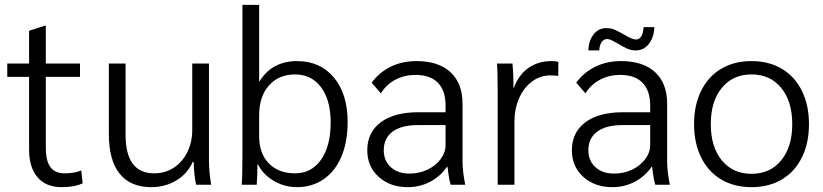

<svg xmlns="http://www.w3.org/2000/svg" viewBox="-20 -762 3395 792"><path d="M100 -145V-445H10V-500H100V-635L165 -656H169V-500H310V-445H169V-154Q169 -98 188 -72.5Q207 -47 248 -47Q288 -47 315 -59L321 -6Q288 10 234 10Q170 10 135 -30.5Q100 -71 100 -145Z M429 -209V-500H498V-206Q498 -47 616 -47Q661 -47 696.5 -70Q732 -93 752.5 -134Q773 -175 773 -226V-500H842V-100Q842 -54 851 0H789Q780 -41 779 -94H775Q753 -45 707 -17.5Q661 10 604 10Q518 10 473.5 -45.5Q429 -101 429 -209Z M1044 -84H1042Q1042 -41 1039 0H977Q980 -35 980 -124V-742H1049V-427H1051Q1076 -468 1115 -489Q1154 -510 1205 -510Q1301 -510 1357.5 -442Q1414 -374 1414 -259Q1414 -177 1388.5 -116.5Q1363 -56 1315.5 -23Q1268 10 1204 10Q1154 10 1109.5 -16Q1065 -42 1044 -84ZM1344 -257Q1344 -349 1304.5 -402Q1265 -455 1197 -455Q1130 -455 1089.5 -409.5Q1049 -364 1049 -287V-200Q1049 -129 1089 -88Q1129 -47 1197 -47Q1265 -47 1304.5 -103.5Q1344 -160 1344 -257Z M1495 -142Q1495 -216 1550.5 -257.5Q1606 -299 1706 -299H1818V-326Q1818 -388 1786.5 -420.5Q1755 -453 1694 -453Q1649 -453 1611.5 -433.5Q1574 -414 1551 -377L1513 -421Q1545 -464 1592 -487Q1639 -510 1698 -510Q1789 -510 1838.5 -464Q1888 -418 1888 -334V-94Q1888 -57 1899 0H1839Q1832 -22 1826 -74H1824Q1796 -34 1754 -12Q1712 10 1662 10Q1589 10 1542 -32.5Q1495 -75 1495 -142ZM1818 -164V-246H1703Q1636 -246 1599.5 -219Q1563 -192 1563 -142Q1563 -99 1592 -72.5Q1621 -46 1669 -46Q1709 -46 1743 -62Q1777 -78 1797.5 -105.5Q1818 -133 1818 -164Z M2033 -378Q2033 -463 2030 -500H2094Q2098 -461 2098 -412V-400H2100Q2119 -453 2159.5 -481.5Q2200 -510 2254 -510Q2272 -510 2283 -507V-449Q2267 -451 2250 -451Q2209 -451 2175 -426Q2141 -401 2121.5 -357Q2102 -313 2102 -260V0H2033Z M2339 -142Q2339 -216 2394.5 -257.5Q2450 -299 2550 -299H2662V-326Q2662 -388 2630.5 -420.5Q2599 -453 2538 -453Q2493 -453 2455.5 -433.5Q2418 -414 2395 -377L2357 -421Q2389 -464 2436 -487Q2483 -510 2542 -510Q2633 -510 2682.5 -464Q2732 -418 2732 -334V-94Q2732 -57 2743 0H2683Q2676 -22 2670 -74H2668Q2640 -34 2598 -12Q2556 10 2506 10Q2433 10 2386 -32.5Q2339 -75 2339 -142ZM2662 -164V-246H2547Q2480 -246 2443.5 -219Q2407 -192 2407 -142Q2407 -99 2436 -72.5Q2465 -46 2513 -46Q2553 -46 2587 -62Q2621 -78 2641.5 -105.5Q2662 -133 2662 -164ZM2482 -646Q2500 -646 2516.5 -639Q2533 -632 2555 -619Q2588 -599 2603 -599Q2631 -599 2635 -650H2679Q2678 -609 2657 -581.5Q2636 -554 2602 -554Q2584 -554 2567 -561.5Q2550 -569 2529 -582Q2517 -589 2505 -595Q2493 -601 2484 -601Q2471 -601 2462 -588.5Q2453 -576 2452 -554H2407Q2408 -593 2428 -619.5Q2448 -646 2482 -646Z M2843 -250Q2843 -328 2872 -387Q2901 -446 2954.5 -478Q3008 -510 3080 -510Q3152 -510 3205.5 -478Q3259 -446 3288 -387Q3317 -328 3317 -250Q3317 -172 3288 -113Q3259 -54 3205.5 -22Q3152 10 3080 10Q3008 10 2954.5 -22Q2901 -54 2872 -113Q2843 -172 2843 -250ZM3248 -250Q3248 -344 3202.5 -399.5Q3157 -455 3080 -455Q3003 -455 2957.5 -399.5Q2912 -344 2912 -250Q2912 -156 2957.5 -100.5Q3003 -45 3080 -45Q3157 -45 3202.5 -100.5Q3248 -156 3248 -250Z"/></svg>

Font: Sarabun Light
Style: Regular
Weight: 300
Designer: Suppakit Chalermlarp | Katatrad Co.,Ltd.
Foundry: Cadson Demak Co.,Ltd.
Version: Version 1.000; ttfautohint (v1.6)